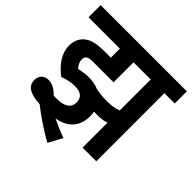

<svg xmlns="http://www.w3.org/2000/svg" viewBox="-192 -778 1052 1052"><g transform="rotate(45 334.0 -252.0)"><path d="M213 -209C264 -209 284 -187 284 -152C284 -109 251 -89 192 -89C184 -89 176 -89 168 -90C140 -119 114 -131 88 -131C57 -131 33 -111 33 -75C33 -24 78 -6 147 -2C201 40 262 82 327 118L371 37C337 25 297 8 264 -8C349 -23 390 -75 390 -151C390 -162 389 -173 387 -184C394 -183 400 -183 407 -183C435 -183 458 -185 482 -193V0H588V-528H668V-622H0V-528H243V-458H195C123 -458 92 -446 67 -424C46 -405 34 -378 34 -343C34 -279 78 -227 126 -191C154 -202 184 -209 213 -209ZM393 -274C362 -274 332 -278 309 -283C288 -292 263 -297 234 -297C209 -297 183 -294 160 -287C147 -302 137 -318 137 -339C137 -349 140 -358 146 -363C154 -370 164 -373 189 -373H349V-528H482V-288C456 -278 429 -274 393 -274Z"/></g></svg>

Font: Noto Sans Devanagari UI Condensed SemiBold
Style: Regular
Weight: 600
Width: 3
Designer: Jelle Bosma - Monotype Design Team
Foundry: Monotype Imaging Inc.
Version: Version 2.003